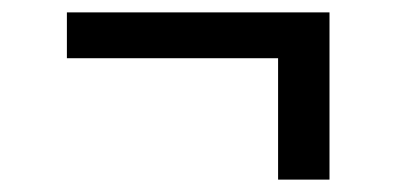

<svg xmlns="http://www.w3.org/2000/svg" viewBox="-20 -397 640 310"><path d="M512 -107H429V-303H88V-377H512Z"/></svg>

Font: Zed Sans Extended
Style: Regular
Weight: 400
Width: 7
Designer: Belleve Invis
Foundry: Belleve Invis
Version: Version 1.0.0; ttfautohint (v1.8.4)